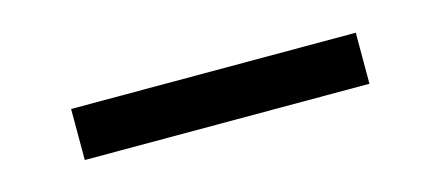

<svg xmlns="http://www.w3.org/2000/svg" viewBox="-24 -420 593 258"><g transform="rotate(-15 272.0 -290.5)"><path d="M74 -255V-326H470V-255Z"/></g></svg>

Font: DM Sans 28pt
Style: Regular
Weight: 400
Version: Version 4.004;gftools[0.9.30]